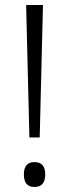

<svg xmlns="http://www.w3.org/2000/svg" viewBox="-20 -734 274 764"><path d="M138 -187H97L84 -714H151ZM75 -40Q75 -89 117 -89Q160 -89 160 -40Q160 10 117 10Q75 10 75 -40Z"/></svg>

Font: Noto Sans Thai Looped SemiCondensed Light
Style: Regular
Weight: 300
Width: 4
Designer: Sasikarn Vongin, Ben Mitchell
Foundry: The Fontpad Ltd
Version: Version 1.001; ttfautohint (v1.8.4.7-5d5b)